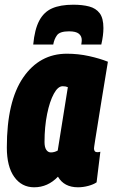

<svg xmlns="http://www.w3.org/2000/svg" viewBox="-20 -785 478 815"><path d="M311 10Q252 10 226 -35Q183 10 125 10Q72 10 40.5 -34Q9 -78 9 -159Q9 -355 78.5 -456Q148 -557 264 -557Q312 -557 357.5 -547Q403 -537 438 -523Q421 -422 410.5 -355.5Q400 -289 393.5 -249.5Q387 -210 384 -190.5Q381 -171 380 -164Q379 -157 379 -155Q379 -139 393 -139Q401 -139 406 -141L390 -11Q377 -2 355 4Q333 10 311 10ZM225 -146 268 -415Q259 -419 246 -419Q226 -419 208.5 -387Q191 -355 180 -301Q169 -247 169 -182Q169 -160 176.5 -149Q184 -138 196 -138Q211 -138 225 -146ZM291 -765Q330 -765 358.5 -757.5Q387 -750 403 -729Q419 -708 419 -666Q419 -635 410 -596H325Q326 -603 326.5 -607Q327 -611 327 -615Q327 -632 314.5 -642Q302 -652 273 -652Q234 -652 222 -635.5Q210 -619 206 -596H121Q127 -660 146.5 -697Q166 -734 201 -749.5Q236 -765 291 -765Z"/></svg>

Font: Georama Condensed ExtraBold
Style: Italic
Weight: 800
Width: 3
Italic angle: -9°
Designer: Jean-Baptiste Levee
Foundry: Production Type
Version: Version 1.000